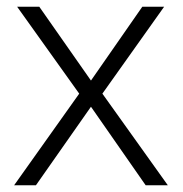

<svg xmlns="http://www.w3.org/2000/svg" viewBox="-20 -645 544 572"><path d="M216 -366 31 -625H97L251 -405L404 -625H469L285 -366L480 -93H414L251 -327L87 -93H22Z"/></svg>

Font: Noto Sans Kannada UI Light
Style: Regular
Weight: 300
Designer: Jelle Bosma - Monotype Design Team
Foundry: Monotype Imaging Inc.
Version: Version 2.005; ttfautohint (v1.8.4.7-5d5b)